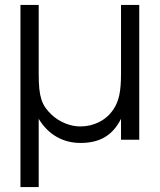

<svg xmlns="http://www.w3.org/2000/svg" viewBox="-20 -567 648 779"><path d="M63 192H137V-85Q166 -37 209.5 -12Q253 13 307 13Q366 13 406 -11Q446 -35 471 -85V0H545V-547H471V-266Q471 -214 464 -181Q457 -148 440 -123Q418 -90 382.5 -72Q347 -54 306 -54Q275 -54 244.5 -66.5Q214 -79 190 -101Q174 -116 164 -130.5Q154 -145 148 -163.5Q142 -182 139.5 -206.5Q137 -231 137 -266V-547H63Z"/></svg>

Font: Involve
Style: Regular
Weight: 400
Designer: Stefan Peev
Foundry: Context Ltd.
Version: Version 1.001